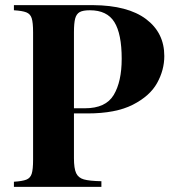

<svg xmlns="http://www.w3.org/2000/svg" viewBox="-20 -728 681 748"><path d="M268.1 -286.1V-111.8Q268.1 -71.8 276.6 -53.5Q285.2 -35.2 306.6 -29.1Q328.1 -22.9 375 -22V0H34.2V-20Q66.9 -22 82.5 -28.1Q98.1 -34.2 103.5 -51Q108.9 -67.9 108.9 -106V-602.1Q108.9 -640.1 103.5 -657Q98.1 -673.8 82.5 -679.9Q66.9 -686 34.2 -688V-708H342.8Q478 -707 549.1 -653.6Q620.1 -600.1 620.1 -509.8Q620.1 -455.1 592 -404.5Q564 -354 497.6 -320.1Q431.2 -286.1 320.8 -286.1ZM268.1 -602.1V-306.2H311Q392.1 -306.2 423.1 -358.2Q454.1 -410.2 454.1 -499Q454.1 -596.2 425.5 -642.1Q397 -688 330.1 -688Q303.2 -688 290.5 -680.9Q277.8 -673.8 272.9 -656Q268.1 -638.2 268.1 -602.1Z"/></svg>

Font: Neothic
Style: Regular
Weight: 400
Designer: Vasily Draigo aka Daymarius
Foundry: Vasily Draigo aka Daymarius
Version: Version 1.00 May 8, 2019, initial release